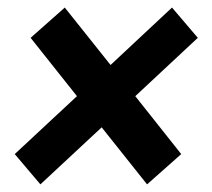

<svg xmlns="http://www.w3.org/2000/svg" viewBox="-20 -584 560 508"><path d="M503.4 -483.9 337.9 -329.6 459.5 -176.3 369.1 -96.2 249 -247.1 86.9 -96.2 19 -176.3 183.6 -329.6 61 -483.9 151.4 -564 272.5 -412.1 435.1 -564Z"/></svg>

Font: Robert Sans ExtraBold
Style: Italic
Weight: 800
Italic angle: -8°
Designer: Christian Robertson (extended by Adam Twardoch)
Foundry: Google
Version: Version 12.135;April 2, 2019;FontCreator 11.5.0.2425 64-bit;